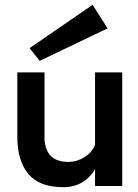

<svg xmlns="http://www.w3.org/2000/svg" viewBox="-20 -773 575 798"><path d="M488 -472V0H375V-71Q359 -39 324.5 -17Q290 5 244 5Q142 5 97 -51Q52 -107 52 -203V-472H165V-204Q165 -100 265 -100Q299 -100 330.5 -119.5Q362 -139 375 -171V-472ZM145 -520 103 -573 365 -753 427 -655Z"/></svg>

Font: Lil Grotesk Bold
Style: Regular
Weight: 700
Designer: Bastien Sozeau
Foundry: NBR — Bastien Sozeau
Version: Version 4.002; ttfautohint (v1.8.4.7-5d5b)